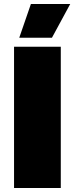

<svg xmlns="http://www.w3.org/2000/svg" viewBox="-20 -937 373 957"><path d="M134 -917H330L239 -749H76ZM283 -704V0H50V-704Z"/></svg>

Font: Prodigy Sans Black
Style: Regular
Weight: 900
Designer: Wei Huang
Foundry: Wei Huang
Version: Version 1.003; ttfautohint (v1.8.3)